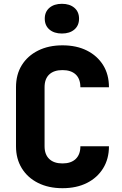

<svg xmlns="http://www.w3.org/2000/svg" viewBox="-20 -978 640 1008"><path d="M308 10Q235 10 180 -17.5Q125 -45 94.5 -94.5Q64 -144 64 -210V-520Q64 -587 94.5 -636Q125 -685 180 -712.5Q235 -740 308 -740Q382 -740 436.5 -712.5Q491 -685 521.5 -636Q552 -587 552 -520H402Q402 -564 377.5 -587Q353 -610 308 -610Q263 -610 238.5 -587Q214 -564 214 -520V-210Q214 -167 238.5 -143.5Q263 -120 308 -120Q353 -120 377.5 -143.5Q402 -167 402 -210H552Q552 -144 521.5 -94.5Q491 -45 436.5 -17.5Q382 10 308 10ZM305 -802Q264 -802 239.5 -823Q215 -844 215 -880Q215 -916 239.5 -937Q264 -958 305 -958Q346 -958 370.5 -937Q395 -916 395 -880Q395 -844 370.5 -823Q346 -802 305 -802Z"/></svg>

Font: JetBrains Mono NL ExtraBold
Style: Regular
Weight: 800
Designer: Philipp Nurullin, Konstantin Bulenkov
Foundry: JetBrains
Version: Version 2.304; ttfautohint (v1.8.4.7-5d5b)